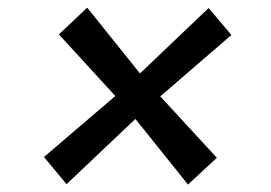

<svg xmlns="http://www.w3.org/2000/svg" viewBox="-20 -573 709 502"><path d="M471.5 -90.5 334 -262 154 -91.5 95 -162.5 281.5 -322 134 -483 208 -553 346 -381 525.5 -552 585 -481.5 399 -321 547 -160.5Z"/></svg>

Font: Merriweather Light 18pt ExtraBold
Style: Italic
Weight: 800
Italic angle: -7.8°
Version: Version 2.101